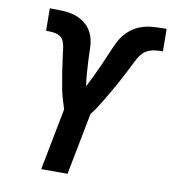

<svg xmlns="http://www.w3.org/2000/svg" viewBox="-78 -750 735 819"><g transform="rotate(10 289.5 -341.0)"><path d="M155 0 207 -268Q202 -283 197.5 -298Q193 -313 189 -328Q185 -343 182.5 -359Q180 -375 177 -390.5Q174 -406 171.5 -422Q169 -438 167 -453.5Q165 -469 162.5 -485Q160 -501 158.5 -517Q157 -533 152 -548.5Q147 -564 135 -572.5Q123 -581 106.5 -583Q90 -585 73 -585L72 -682H76Q104 -682 133 -680.5Q162 -679 187 -670Q212 -661 231.5 -643Q251 -625 260.5 -600Q270 -575 270.5 -547Q271 -519 272.5 -491Q274 -463 276 -435.5Q278 -408 282 -381Q295 -406 307.5 -432Q320 -458 331.5 -484Q343 -510 354 -536.5Q365 -563 378 -589Q391 -615 413 -636Q435 -657 462 -667.5Q489 -678 516 -680Q543 -682 570 -682H578L579 -585Q562 -585 544.5 -583Q527 -581 511 -572.5Q495 -564 484 -548.5Q473 -533 465.5 -517Q458 -501 449.5 -485Q441 -469 433 -453.5Q425 -438 416.5 -422Q408 -406 399 -390.5Q390 -375 380.5 -359Q371 -343 362 -328Q353 -313 343 -298Q333 -283 321 -268L269 0Z"/></g></svg>

Font: Lode Term
Style: Bold Italic
Weight: 700
Italic angle: -11°
Monospace: yes
Designer: Belleve Invis
Foundry: Belleve Invis
Version: Version 29.2.0